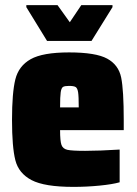

<svg xmlns="http://www.w3.org/2000/svg" viewBox="-20 -723 535 751"><path d="M464 -214H215Q215 -171 220.5 -156Q226 -141 243.5 -137Q261 -133 313 -133Q368 -133 448 -138V-10Q420 -2 369.5 3Q319 8 267 8Q154 8 103.5 -18.5Q53 -45 40 -96.5Q27 -148 27 -254Q27 -360 40 -412.5Q53 -465 100 -491.5Q147 -518 250 -518Q355 -518 399.5 -493.5Q444 -469 454 -419.5Q464 -370 464 -254ZM215 -303H288Q288 -346 285.5 -362Q283 -378 276 -382.5Q269 -387 250 -387Q233 -387 226.5 -383Q220 -379 217.5 -362.5Q215 -346 215 -303ZM164 -563 83 -695V-703H205L253 -636L298 -703H420V-695L338 -563Z"/></svg>

Font: Saira Semi Condensed Black
Style: Regular
Weight: 900
Width: 4
Designer: Hector Gatti with collaboration of the Omnibus-Type team
Foundry: Omnibus-Type
Version: Version 1.001; ttfautohint (v1.8)